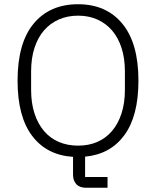

<svg xmlns="http://www.w3.org/2000/svg" viewBox="-20 -730 737 907"><path d="M488 157H387Q356 157 340.5 140Q325 123 325 96V11Q201 3 132 -88Q63 -179 63 -349Q63 -527 139 -618.5Q215 -710 349 -710Q482 -710 558 -618Q634 -526 634 -349Q634 -182 567.5 -91.5Q501 -1 382 10V106H488ZM349 -42Q399 -42 439.5 -59.5Q480 -77 509 -111Q538 -145 554 -194Q570 -243 570 -305V-393Q570 -455 554 -504Q538 -553 509 -586.5Q480 -620 439.5 -638Q399 -656 349 -656Q299 -656 258 -638Q217 -620 188 -586.5Q159 -553 143 -504Q127 -455 127 -393V-305Q127 -243 143 -194Q159 -145 188 -111Q217 -77 258 -59.5Q299 -42 349 -42Z"/></svg>

Font: IBM Plex Sans Devanagari Light
Style: Regular
Weight: 300
Designer: Mike Abbink, Paul van der Laan, Pieter van Rosmalen, Erin McLaughlin
Foundry: Bold Monday
Version: Version 1.1